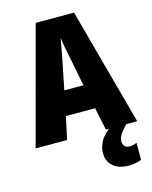

<svg xmlns="http://www.w3.org/2000/svg" viewBox="-138 -803 895 1132"><g transform="rotate(-15 310.0 -237.5)"><path d="M429 0 400 -138H222L192 0H0L192 -715H426L620 0ZM340 -434Q332 -471 323.5 -515.5Q315 -560 311 -592Q306 -561 298 -517.5Q290 -474 282 -436L252 -287H369ZM499 94Q499 111 509.5 121.5Q520 132 539 132Q552 132 563.5 129Q575 126 583 121V226Q570 231 550.5 235.5Q531 240 505 240Q444 240 410 210Q376 180 376 128Q376 95 396.5 57Q417 19 473 -19L553 0Q521 33 510 53Q499 73 499 94Z"/></g></svg>

Font: Noto Sans Lao Looped Condensed Black
Style: Regular
Weight: 900
Width: 3
Designer: Mark Frömberg, Ben Mitchell
Foundry: The Fontpad Ltd
Version: Version 1.002; ttfautohint (v1.8.4.7-5d5b)